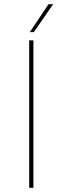

<svg xmlns="http://www.w3.org/2000/svg" viewBox="-20 -894 298 914"><path d="M119 -702H139V0H119ZM233 -874 141 -741H122L211 -874Z"/></svg>

Font: Josefin Sans Thin Thin
Style: Regular
Weight: 250
Version: Version 2.001